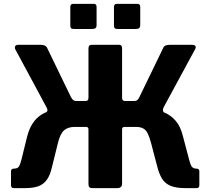

<svg xmlns="http://www.w3.org/2000/svg" viewBox="-20 -974 1089 994"><path d="M480 -938V-844Q480 -833 474.5 -828.5Q469 -824 456 -824H363Q351 -824 347.5 -828.5Q344 -833 344 -842V-937Q344 -954 358 -954H466Q480 -954 480 -938ZM706 -938V-844Q706 -833 700.5 -828.5Q695 -824 682 -824H589Q577 -824 573.5 -828.5Q570 -833 570 -842V-937Q570 -954 584 -954H692Q706 -954 706 -938ZM52 0Q37 0 37 -15V-87Q37 -101 52 -101Q71 -101 78 -112Q85 -123 91 -148L121 -269Q133 -315 156 -345Q179 -375 213 -390.5Q247 -406 291 -408L350 -451H423Q438 -451 438 -468V-723Q438 -742 454 -742H597Q612 -742 612 -724V-468Q612 -451 627 -451H699L758 -408Q796 -406 830 -392Q864 -378 889.5 -348.5Q915 -319 927 -269L959 -148Q965 -123 972.5 -112Q980 -101 997 -101Q1012 -101 1012 -87V-15Q1012 0 997 0H942Q892 0 863 -12Q834 -24 818.5 -49.5Q803 -75 793 -116L762 -234Q753 -267 744 -284.5Q735 -302 720.5 -309.5Q706 -317 683 -317H625Q612 -317 612 -304V-23Q612 0 586 0H460Q447 0 442.5 -5Q438 -10 438 -21V-304Q438 -317 425 -317H367Q333 -317 312.5 -300Q292 -283 280 -234L249 -109Q240 -68 223 -44Q206 -20 179 -10Q152 0 108 0ZM382 -375 220 -394Q226 -397 225.5 -404.5Q225 -412 220 -420L59 -719Q55 -729 59 -735.5Q63 -742 75 -742H190Q217 -742 224 -726L347 -472Q353 -461 359 -456Q365 -451 376 -451ZM668 -375 674 -451Q685 -451 691 -456Q697 -461 702 -472L825 -726Q831 -742 859 -742H974Q987 -742 991.5 -736Q996 -730 990 -719L828 -420Q824 -412 823.5 -404.5Q823 -397 828 -394Z"/></svg>

Font: Libre Franklin
Style: Bold
Weight: 700
Designer: Pablo Impallari, Rodrigo Fuenzalida, Nhung Nguyen
Foundry: Impallari Type
Version: Version 3.000